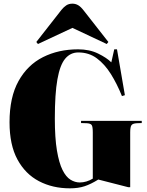

<svg xmlns="http://www.w3.org/2000/svg" viewBox="-20 -1013 803 1047"><path d="M361 14Q267 14 192.5 -25Q118 -64 75 -143.5Q32 -223 32 -346Q32 -483 81 -571Q130 -659 214.5 -701.5Q299 -744 406 -744Q468 -744 515 -721Q562 -698 587 -673L603 -744H618L661 -494L645 -489Q618 -556 584.5 -609.5Q551 -663 508 -695Q465 -727 407 -727Q364 -727 335.5 -693Q307 -659 293 -580Q279 -501 279 -367Q279 -260 290.5 -192Q302 -124 321 -86Q340 -48 364.5 -33Q389 -18 415 -18Q433 -18 451.5 -23.5Q470 -29 486 -39V-291Q486 -322 480 -331Q474 -340 453 -341L422 -342V-354H753V-342L726 -341Q704 -340 697 -330.5Q690 -321 690 -291V8H680L516 -34Q476 -9 441.5 2.5Q407 14 361 14ZM187 -773 178 -784 315 -959Q327 -974 341 -983.5Q355 -993 375 -993Q392 -993 406.5 -984.5Q421 -976 437 -955L571 -784L562 -773L375 -861Z"/></svg>

Font: Literata 72pt Black
Style: Regular
Weight: 900
Designer: Latin by Veronika Burian and Jose Scaglione. Greek by Irene Vlachou. Cyrillic by Vera Evstafieva.
Foundry: TypeTogether
Version: Version 3.002